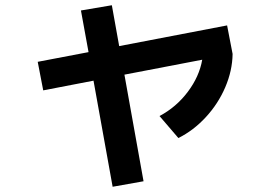

<svg xmlns="http://www.w3.org/2000/svg" viewBox="-20 -645 1040 733"><path d="M124 -409 318 -446 289 -605 407 -625 435 -469 847 -548 868 -439Q867 -375 840 -312Q813 -249 766 -198Q719 -147 661 -118L589 -202Q653 -236 697 -294.5Q741 -353 752 -417L455 -360L528 47L410 68L337 -337L145 -300Z"/></svg>

Font: Enso SemiBold
Style: Regular
Weight: 600
Designer: Coji Morishita
Foundry: UNDERFOREST DESIGN
Version: Version 1.000